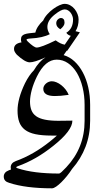

<svg xmlns="http://www.w3.org/2000/svg" viewBox="-101 -684 551 1015"><path d="M375.5 -44.9Q375.5 27.8 351.3 91.6Q327.1 155.3 279.8 209.5Q267.6 228.5 252.7 246.8Q237.8 265.1 223.1 279.5Q208.5 293.9 195.6 302.7Q182.6 311.5 173.8 311.5Q35.2 311.5 -52.2 282.7Q-66.4 278.8 -73.7 270.8Q-81.1 262.7 -81.1 249Q-81.1 238.8 -74.7 230.2Q-68.4 221.7 -54.2 216.3L-42.5 211.9Q-44.4 207.5 -44.4 200.2Q-44.4 189.9 -38.1 181.4Q-31.7 172.9 -17.6 167.5Q75.2 134.3 163.6 63.5Q173.8 55.2 182.9 47.6Q191.9 40 199.7 32.7H172.9Q121.1 32.7 86.4 25.4Q51.8 18.1 30.8 2Q9.8 -14.2 0.7 -39.1Q-8.3 -64 -8.3 -99.1Q-8.3 -162.1 31.2 -244.1Q42 -265.6 53.7 -282.7Q65.4 -299.8 78.1 -312.5Q105.5 -359.4 139.6 -380.9Q109.4 -367.2 88.9 -360.8Q68.4 -354.5 56.2 -354.5Q31.2 -354.5 -12.2 -395Q-19 -402.8 -22.9 -409.9Q-26.9 -417 -26.9 -425.3Q-26.9 -454.1 12.7 -460Q9.8 -466.8 9.8 -474.1Q9.8 -486.3 14.6 -492.9Q19.5 -499.5 29.1 -502.9Q38.6 -506.3 52.7 -508.1Q66.9 -509.8 85.9 -511.7Q89.8 -528.8 100.6 -544.9Q111.3 -561 127.4 -575.7Q134.8 -592.8 149.2 -608.6Q163.6 -624.5 180.2 -636.7Q196.8 -648.9 213.1 -656.2Q229.5 -663.6 240.7 -663.6Q256.3 -663.6 270 -656Q283.7 -648.4 293.5 -636.2Q303.2 -624 308.8 -609.6Q314.5 -595.2 314.5 -581.1Q314.5 -544.9 298.3 -519Q303.2 -518.1 309.1 -516.4Q314.9 -514.6 321.3 -513.2L254.4 -415.5Q252.4 -415.5 251.5 -416L235.4 -392.6Q267.1 -383.3 292.7 -359.6Q318.4 -335.9 336.9 -301Q355.5 -266.1 365.5 -222.4Q375.5 -178.7 375.5 -129.4ZM240.2 -563.5Q240.2 -547.4 217.8 -529.3Q196.3 -542 196.3 -560.5Q196.3 -573.2 204.6 -581.1Q212.9 -588.9 222.2 -588.9Q229.5 -588.9 234.9 -583Q240.2 -577.1 240.2 -563.5ZM285.2 -581.1Q285.2 -589.8 281.7 -599.4Q278.3 -608.9 272.5 -616.7Q266.6 -624.5 258.5 -629.4Q250.5 -634.3 240.7 -634.3Q222.7 -634.3 189.5 -607.9Q149.4 -576.7 149.4 -541.5Q149.4 -522 162.1 -503.4Q125.5 -483.9 60.1 -480.5Q39.1 -479 39.1 -474.1Q39.1 -473.1 40.8 -470.5Q42.5 -467.8 45.9 -464.4Q79.1 -432.6 92.8 -432.6Q115.7 -432.6 193.4 -470.7Q218.3 -451.7 241.2 -447.8L273.4 -494.6Q258.3 -498 249.5 -510.7Q285.2 -532.7 285.2 -581.1ZM262.2 -182.6Q238.8 -179.2 220.9 -177.7Q203.1 -176.3 189 -176.3Q127.9 -176.3 127.9 -214.4Q127.9 -222.7 131.8 -229.7Q135.7 -236.8 142.1 -242.4Q148.4 -248 156.5 -251.2Q164.6 -254.4 172.9 -254.4Q184.6 -254.4 197.5 -249Q210.4 -243.7 222.7 -234.1Q234.9 -224.6 245.4 -211.4Q255.9 -198.2 262.2 -182.6ZM346.2 -129.4Q346.2 -179.2 335.4 -222.9Q324.7 -266.6 305.2 -299.1Q285.6 -331.5 258.5 -350.1Q231.4 -368.7 198.7 -368.7Q138.2 -368.7 94.2 -279.8Q75.7 -241.7 66.9 -208.7Q58.1 -175.8 57.6 -147.9Q57.6 -120.6 65.2 -101.3Q72.8 -82 90.3 -69.6Q107.9 -57.1 137.2 -51.3Q166.5 -45.4 209.5 -45.4Q214.8 -45.4 224.9 -45.7Q234.9 -45.9 246.1 -45.9Q257.3 -45.9 267.3 -46.1Q277.3 -46.4 281.7 -46.4Q281.7 6.8 181.6 86.4Q89.4 160.6 -7.3 194.8Q-15.1 197.8 -15.1 200.2Q-15.1 204.1 -6.3 206.1Q76.7 233.4 210.4 233.4Q215.3 233.4 224.4 225.3Q233.4 217.3 249 200.7Q346.2 97.7 346.2 -44.9Z"/></svg>

Font: XB Kayhan Sayeh
Style: Regular
Weight: 700
Designer: Behnam
Foundry: Irmug
Version: Version 7.300 2009